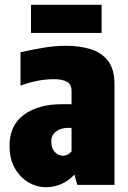

<svg xmlns="http://www.w3.org/2000/svg" viewBox="-20 -775 535 805"><path d="M174 10Q134 10 99 -10.5Q64 -31 42 -70Q20 -109 20 -164Q20 -250 80.5 -294Q141 -338 237 -338H280V-393Q280 -422 260 -432.5Q240 -443 209 -443Q171 -443 136 -436Q101 -429 66 -416V-556Q111 -566 159.5 -574.5Q208 -583 257 -583Q312 -583 358 -569.5Q404 -556 432 -521Q460 -486 460 -421V0H304L292 -43Q267 -16 236 -3Q205 10 174 10ZM244 -122Q264 -122 280 -140V-239H267Q237 -239 216 -224.5Q195 -210 195 -181Q195 -153 210 -137.5Q225 -122 244 -122ZM110 -755H406V-637H110Z"/></svg>

Font: Protest Strike
Style: Regular
Weight: 400
Designer: Octavio Pardo
Foundry: Ashler Design
Version: Version 2.005; ttfautohint (v1.8.4.7-5d5b)